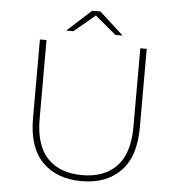

<svg xmlns="http://www.w3.org/2000/svg" viewBox="-58 -925 909 983"><g transform="rotate(5 396.5 -433.0)"><path d="M397 4Q269 4 195.5 -71Q122 -146 122 -295V-700H156V-296Q156 -160 219 -93.5Q282 -27 397 -27Q512 -27 575 -93.5Q638 -160 638 -296V-700H671V-295Q671 -146 597.5 -71Q524 4 397 4ZM252 -757 376 -870H418L542 -757H505L397 -847L289 -757Z"/></g></svg>

Font: Montserrat Thin ExtraLight
Style: Regular
Weight: 250
Version: Version 9.000